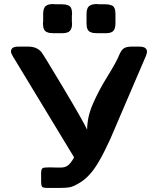

<svg xmlns="http://www.w3.org/2000/svg" viewBox="-20 -923 773 943"><path d="M34 -670Q34 -694 69 -694H120Q159 -694 182 -669Q191 -659 289.5 -494Q388 -329 408 -286Q408 -348 436.5 -413.5Q465 -479 508.5 -549Q552 -619 566 -654Q576 -678 589 -686Q602 -694 625 -694H665Q702 -694 702 -668Q702 -664 697 -649L561 -332Q560 -330 544 -292Q528 -254 520 -236.5Q512 -219 496 -186.5Q480 -154 465.5 -129.5Q451 -105 437 -86Q407 -47 373.5 -26.5Q340 -6 321 -3Q302 0 273 0H215Q192 0 187 -5.5Q182 -11 182 -34V-77Q183 -94 190 -97.5Q197 -101 224 -101H225Q231 -101 242.5 -100.5Q254 -100 260 -100H278Q299 -100 313 -110Q327 -120 344 -150L44 -645Q34 -661 34 -670ZM191 -808Q191 -810 191.5 -813Q192 -816 192 -818V-854Q192 -882 203.5 -892.5Q215 -903 240 -903Q242 -903 247 -902.5Q252 -902 254 -902H282Q294 -902 300 -901Q306 -900 315.5 -896.5Q325 -893 329.5 -882.5Q334 -872 334 -855Q334 -854 333.5 -850Q333 -846 333 -845V-815Q333 -814 333.5 -811.5Q334 -809 334 -808Q334 -783 323.5 -771.5Q313 -760 286 -760H243Q232 -760 225 -761Q218 -762 209 -766Q200 -770 195.5 -780.5Q191 -791 191 -808ZM405 -808V-854Q405 -882 417 -892.5Q429 -903 454 -903Q456 -903 461 -902.5Q466 -902 468 -902H495Q507 -902 513 -901Q519 -900 528.5 -896.5Q538 -893 542.5 -882.5Q547 -872 547 -855V-808Q547 -783 537 -771.5Q527 -760 500 -760H457Q446 -760 439 -761Q432 -762 423 -766Q414 -770 409.5 -780.5Q405 -791 405 -808Z"/></svg>

Font: CMU Sans Serif
Style: Bold
Weight: 700
Version: Version 0.7.0